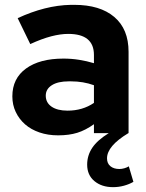

<svg xmlns="http://www.w3.org/2000/svg" viewBox="-20 -550 602 793"><path d="M220 9Q178 9 143 -3Q108 -15 83.5 -36.5Q59 -58 45 -87.5Q31 -117 31 -152Q31 -226 87.5 -267Q144 -308 242 -308Q275 -308 306.5 -303Q338 -298 368 -289V-323Q368 -410 262 -410Q230 -410 191.5 -400Q153 -390 105 -368Q92 -395 79 -421.5Q66 -448 53 -475Q109 -501 164 -515Q219 -529 273 -530H287Q393 -530 452 -480Q511 -430 511 -336V0H510Q422 53 422 104Q422 125 436 136.5Q450 148 473 148Q483 148 493.5 145Q504 142 512 137Q517 153 521.5 169Q526 185 531 201Q514 211 492 217Q470 223 447 223Q400 223 370 198Q340 173 340 130Q340 92 361 60.5Q382 29 429 0H368V-37Q333 -12 299 -1.5Q265 9 220 9ZM169 -155Q169 -126 193 -109.5Q217 -93 259 -93Q321 -93 368 -125V-198Q324 -214 273 -214H264Q219 -214 194 -198Q169 -182 169 -155Z"/></svg>

Font: Rosa Sans
Style: Bold
Weight: 700
Designer: Pentagram / MCKL
Foundry: Pentagram / MCKL
Version: Version 1.005;September 16, 2019;FontCreator 11.5.0.2425 64-